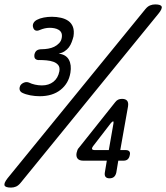

<svg xmlns="http://www.w3.org/2000/svg" viewBox="-92 -800 753 870"><path d="M-42 50Q-68 50 -71.5 40Q-75 30 -58 8L567 -759Q577 -771 588 -775.5Q599 -780 611 -780Q637 -780 640.5 -770Q644 -760 626 -738L1 29Q-9 41 -19.5 45.5Q-30 50 -42 50ZM8 -380Q-1 -385 -3 -394Q-5 -403 1 -414Q7 -422 17.5 -426Q28 -430 39 -426Q51 -420 66.5 -416.5Q82 -413 98 -413Q129 -413 150 -429.5Q171 -446 177 -477Q180 -495 172 -505Q164 -515 150 -520Q136 -525 119 -526.5Q102 -528 86 -528Q76 -527 69 -532.5Q62 -538 64 -553Q67 -566 75 -571.5Q83 -577 98 -577Q111 -577 126 -579.5Q141 -582 153.5 -588Q166 -594 176 -604.5Q186 -615 188 -630Q190 -643 186 -651.5Q182 -660 173.5 -665Q165 -670 154.5 -672Q144 -674 134 -674Q122 -674 111 -671.5Q100 -669 88 -664Q77 -659 69 -662Q61 -665 58 -676Q55 -686 59.5 -695Q64 -704 75 -710Q88 -717 106 -720.5Q124 -724 143 -724Q164 -724 184 -719.5Q204 -715 218 -705Q232 -695 238.5 -678Q245 -661 241 -635Q238 -623 233 -609.5Q228 -596 220 -585.5Q212 -575 200.5 -567.5Q189 -560 174 -557Q207 -553 220 -529.5Q233 -506 227 -470Q219 -422 182.5 -393Q146 -364 88 -364Q67 -364 45.5 -368Q24 -372 8 -380ZM401 -120 422 -240Q423 -246 422.5 -248Q422 -250 420 -250Q419 -250 417 -248.5Q415 -247 411 -243L330 -138Q328 -135 326.5 -132.5Q325 -130 325 -128Q324 -124 327.5 -122Q331 -120 337 -120ZM383 -18 392 -72H285Q267 -72 259.5 -81.5Q252 -91 255 -107Q257 -115 259 -120.5Q261 -126 266 -131L430 -337Q436 -345 443.5 -348.5Q451 -352 461 -352Q477 -352 484 -343.5Q491 -335 488 -317L453 -120H477Q489 -120 494 -114Q499 -108 496 -97Q494 -85 487 -78.5Q480 -72 468 -72H444L435 -18Q432 -5 424.5 1.5Q417 8 404 8Q392 8 386.5 1.5Q381 -5 383 -18Z"/></svg>

Font: Maple Mono NL Light
Style: Italic
Weight: 300
Italic angle: -10°
Monospace: yes
Designer: subframe7536
Version: Version 7.000